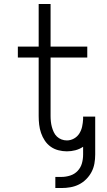

<svg xmlns="http://www.w3.org/2000/svg" viewBox="-20 -755 540 968"><path d="M259 193V137H290Q312 137 334 130Q356 123 371.5 106.5Q387 90 393 68.5Q399 47 399 24V-15Q381 -3 360 2.5Q339 8 317 8Q296 8 274.5 2.5Q253 -3 235.5 -15.5Q218 -28 206 -46Q194 -64 187 -84.5Q180 -105 177.5 -126.5Q175 -148 175 -170V-465H70V-520H175V-735H235V-520H420V-465H235V-170Q235 -156 236.5 -142Q238 -128 241.5 -115Q245 -102 251 -89Q257 -76 267 -66.5Q277 -57 290 -52Q303 -47 317 -47Q336 -47 353 -56.5Q370 -66 380 -82Q390 -98 394 -116.5Q398 -135 399 -154V-167H460V24Q460 47 456 69.5Q452 92 441.5 112Q431 132 414.5 148.5Q398 165 378 175Q358 185 335.5 189Q313 193 290 193Z"/></svg>

Font: Iosevka Curly Slab Light
Style: Regular
Weight: 300
Monospace: yes
Designer: Belleve Invis
Foundry: Belleve Invis
Version: Version 22.1.2; ttfautohint (v1.8.4)